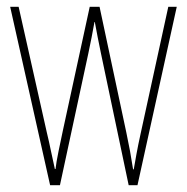

<svg xmlns="http://www.w3.org/2000/svg" viewBox="-20 -598 552 567"><path d="M278 -441Q273 -465 268.5 -488Q264 -511 260 -533H259Q255 -511 250.5 -487.5Q246 -464 241 -441L157 -51H128L10 -578H35L118 -208Q125 -179 130.5 -152Q136 -125 142 -99H144Q146 -118 153 -152Q160 -186 166 -214L245 -578H274L353 -207Q365 -151 373 -98H375Q380 -127 383 -143Q386 -159 388.5 -171.5Q391 -184 395 -202L477 -578H502L386 -51H360Z"/></svg>

Font: Noto Sans Tamil UI ExtraCondensed Thin
Style: Regular
Weight: 100
Width: 2
Designer: Jelle Bosma - Monotype Design Team
Foundry: Monotype Imaging Inc.
Version: Version 2.004; ttfautohint (v1.8.4.7-5d5b)